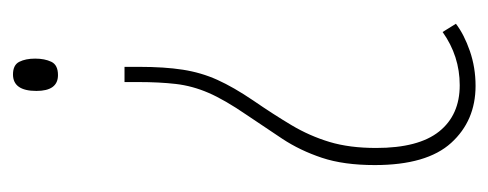

<svg xmlns="http://www.w3.org/2000/svg" viewBox="-254 -316 770 303"><g transform="rotate(-90 131.5 -164.0)"><path d="M178 -330Q178 -290 173.5 -261Q169 -232 157.5 -206.5Q146 -181 125 -150Q103 -118 86 -89.5Q69 -61 59.5 -29.5Q50 2 50 44Q50 111 76 143.5Q102 176 149 176Q195 176 233 149L246 170Q229 183 203 192Q177 201 148 201Q93 201 58 162.5Q23 124 23 42Q23 -7 34.5 -41.5Q46 -76 64.5 -104Q83 -132 102 -160Q126 -195 137 -220.5Q148 -246 151 -272Q154 -298 154 -331V-353H178ZM191 -494Q191 -479 186 -468.5Q181 -458 165 -458Q140 -458 140 -492Q140 -529 166 -529Q181 -529 186 -519Q191 -509 191 -494Z"/></g></svg>

Font: Noto Sans Thai ExtCond Thin
Style: Regular
Weight: 100
Width: 2
Designer: Monotype Design Team
Foundry: Monotype Imaging Inc.
Version: Version 2.002; ttfautohint (v1.8.4.7-5d5b)